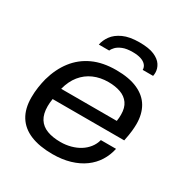

<svg xmlns="http://www.w3.org/2000/svg" viewBox="-169 -861 970 1008"><g transform="rotate(30 315.5 -356.5)"><path d="M286 12Q207 12 152.5 -10.5Q98 -33 70 -78Q42 -123 42 -191Q42 -223 46.5 -253Q51 -283 58 -310Q78 -381 117.5 -432Q157 -483 216.5 -510.5Q276 -538 357 -538Q436 -538 488 -514.5Q540 -491 565 -448Q590 -405 590 -345Q590 -327 587.5 -302.5Q585 -278 577 -239H143Q141 -226 140 -215Q139 -204 139 -194Q139 -147 157 -118.5Q175 -90 209 -77Q243 -64 291 -64Q323 -64 352.5 -72Q382 -80 405.5 -94.5Q429 -109 446 -130.5Q463 -152 470 -179H562Q553 -137 531 -102Q509 -67 474 -41.5Q439 -16 391.5 -2Q344 12 286 12ZM155 -308H492Q494 -319 494.5 -329Q495 -339 495 -348Q495 -389 477 -414.5Q459 -440 427 -451.5Q395 -463 353 -463Q304 -463 264 -445.5Q224 -428 196 -393.5Q168 -359 155 -308ZM390 -725Q447 -725 479.5 -711Q512 -697 526.5 -675Q541 -653 541 -628Q541 -623 540.5 -618Q540 -613 539 -608H476Q476 -625 465 -637.5Q454 -650 434 -656.5Q414 -663 385 -663Q347 -663 324 -653.5Q301 -644 289 -631.5Q277 -619 273 -608H210Q215 -636 234.5 -663Q254 -690 292 -707.5Q330 -725 390 -725Z"/></g></svg>

Font: Archivo SemiExpanded
Style: Italic
Weight: 400
Width: 6
Italic angle: -10°
Designer: Hector Gatti
Foundry: Omnibus-Type
Version: Version 2.001